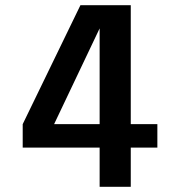

<svg xmlns="http://www.w3.org/2000/svg" viewBox="-20 -720 690 740"><path d="M364 0V-151H67.5V-241.5L290 -700H484V-241.5H586.5V-151H484V0ZM188.5 -241.5H364V-619H368Z"/></svg>

Font: Trispace Thin Medium
Style: Regular
Weight: 500
Version: Version 1.210